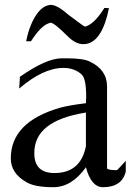

<svg xmlns="http://www.w3.org/2000/svg" viewBox="-20 -768 555 800"><path d="M415 -735Q375 -671 340 -659L334 -657Q332 -656 263 -708Q212 -753 185 -747Q159 -742 139 -717Q104 -672 89 -596H109Q150 -660 183 -671L189 -673Q202 -677 261 -618Q300 -578 339 -585Q406 -596 434 -734ZM338 -159Q316 -47 207 -47Q123 -47 123 -129Q121 -265 338 -299ZM244 -485Q291 -485 321 -457Q339 -439 339 -367Q339 -365 339 -362L338 -338Q265 -329 230 -319Q25 -260 25 -108Q25 -46 90 -9Q125 12 202 12Q279 12 338 -71Q360 12 409 12Q488 12 504 -53V-98Q469 -59 467 -59Q432 -59 426 -66V-408Q426 -477 355 -511Q328 -525 259 -525H237Q173 -525 63 -448L60 -399Q160 -485 244 -485Z"/></svg>

Font: Sawarabi Mincho
Style: Regular
Weight: 400
Version: Version 1.082; ttfautohint (v1.8.4.7-5d5b)